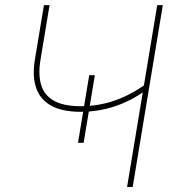

<svg xmlns="http://www.w3.org/2000/svg" viewBox="-20 -748 691 768"><path d="M301.8 -300.8Q230.5 -300.8 186.3 -324.5Q142.1 -348.1 125.2 -394.8Q108.4 -441.4 119.6 -509.8L155.8 -727.5H178.2L142.1 -509.8Q131.8 -447.8 145.3 -406.2Q158.7 -364.7 197.5 -344Q236.3 -323.2 301.8 -323.2Q376 -323.2 442.6 -347.2Q509.3 -371.1 567.9 -415.5L563 -387.2Q507.3 -345.7 440.9 -323.2Q374.5 -300.8 301.8 -300.8ZM488.3 0 608.9 -727.5H631.3L510.7 0ZM292 -176.8 336.9 -447.3H359.4L314.5 -176.8Z"/></svg>

Font: Inter 24pt Thin
Style: Italic
Weight: 250
Italic angle: -9.3988°
Version: Version 4.001;git-66647c0bb